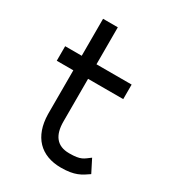

<svg xmlns="http://www.w3.org/2000/svg" viewBox="-160 -722 743 823"><g transform="rotate(30 212.0 -310.5)"><path d="M25 -377H107V-160C109 -50 169 11 269 11C337 11 363 -7 396 -30L364 -93C335 -72 328 -60 269 -60C208 -60 180 -98 180 -166V-377H354V-449H180V-632H107V-449H25Z"/></g></svg>

Font: Charger Pro
Style: Nar
Weight: 400
Designer: Jasper
Foundry: Cannot Into Space Fonts
Version: Version 1.09